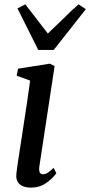

<svg xmlns="http://www.w3.org/2000/svg" viewBox="-20 -849 413 879"><path d="M55 -54.5Q57.5 -78 66.8 -138.5Q76 -199 79.5 -220Q109 -411.5 118 -480L56.5 -502.5L62.5 -534.5L208.5 -557.5L230 -546.5L160 -86Q159 -79 159 -75.5Q159 -63.5 163.8 -57.2Q168.5 -51 176 -51Q186.5 -51 197.8 -57.8Q209 -64.5 225.5 -80.5L238 -56Q223 -34 192.5 -12Q162 10 121.5 10Q87.5 10 69.5 -6Q51.5 -22 55 -54.5ZM96 -829 103 -820Q180 -721 199 -695.5Q213.5 -708.5 260 -754Q310 -804 339.5 -829L373 -807L226 -620.5H155L60 -810.5Z"/></svg>

Font: Merriweather Text
Style: Italic
Weight: 400
Italic angle: -7.8°
Designer: Eben Sorkin
Foundry: Eben Sorkin
Version: Version 2.100